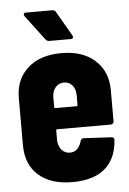

<svg xmlns="http://www.w3.org/2000/svg" viewBox="-52 -739 527 786"><g transform="rotate(-5 212.0 -346.0)"><path d="M25 -160V-354Q25 -430 75.5 -476Q126 -522 214 -522Q302 -522 352.5 -476Q403 -430 403 -354V-225Q403 -220 399.5 -216.5Q396 -213 391 -213H171Q166 -213 166 -208V-171Q166 -146 179.5 -129.5Q193 -113 214 -113Q233 -113 245 -125.5Q257 -138 262 -157Q265 -167 275 -167L389 -161Q394 -161 397.5 -157.5Q401 -154 400 -149Q395 -72 348 -32Q301 8 214 8Q125 8 75 -36.5Q25 -81 25 -160ZM171 -300H257Q262 -300 262 -305V-344Q262 -370 249 -385.5Q236 -401 214 -401Q193 -401 179.5 -385Q166 -369 166 -344V-305Q166 -300 171 -300ZM268 -584Q268 -576 257 -576H169Q161 -576 155 -583L78 -685Q75 -690 75 -693Q75 -700 85 -700H192Q203 -700 207 -692L266 -590Z"/></g></svg>

Font: Barlow Condensed
Style: Bold
Weight: 700
Width: 3
Designer: Jeremy Tribby
Foundry: Tribby Type
Version: Version 1.500